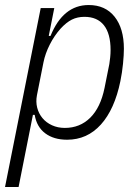

<svg xmlns="http://www.w3.org/2000/svg" viewBox="-26 -544 556 764"><path d="M136 -512H190L168 -401H175Q225 -524 327 -524Q393 -524 430 -477.5Q467 -431 467 -350Q467 -326 463.5 -290.5Q460 -255 453 -221Q430 -109 375.5 -48.5Q321 12 241 12Q188 12 154 -13.5Q120 -39 112 -87H105L48 200H-6ZM232 -35Q292 -35 333 -75.5Q374 -116 390 -194L409 -289Q411 -301 412.5 -316Q414 -331 414 -345Q414 -410 387.5 -443.5Q361 -477 310 -477Q282 -477 260 -466Q238 -455 215 -430Q190 -402 172 -366.5Q154 -331 147 -296L121 -165Q116 -139 122 -115.5Q128 -92 143 -74Q158 -56 181 -45.5Q204 -35 232 -35Z"/></svg>

Font: IBM Plex Sans Condensed Light
Style: Italic
Weight: 300
Width: 3
Italic angle: -11°
Designer: Mike Abbink, Paul van der Laan, Pieter van Rosmalen
Foundry: Bold Monday
Version: Version 1.3